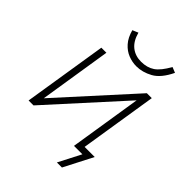

<svg xmlns="http://www.w3.org/2000/svg" viewBox="-231 -801 1047 1047"><g transform="rotate(45 293.0 -277.5)"><path d="M333 -547Q302 -547 271 -559Q240 -571 215.5 -598.5Q191 -626 179 -671L212 -685Q226 -633 257.5 -608Q289 -583 334 -583Q380 -583 412 -604.5Q444 -626 476 -684L508 -671Q473 -598 426.5 -572.5Q380 -547 333 -547ZM50 0 127 -484H166L100 -67L478 -484H516L445 -37H523L437 130H398L465 0H400L466 -417L88 0Z"/></g></svg>

Font: Nunito Sans ExtraLight
Style: Italic
Weight: 200
Italic angle: -9°
Designer: Vernon Adams
Foundry: Vernon Adams
Version: Version 3.006; ttfautohint (v1.8.3)